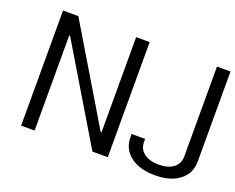

<svg xmlns="http://www.w3.org/2000/svg" viewBox="-110 -866 1298 1060"><g transform="rotate(20 539.5 -335.5)"><path d="M881.5 5Q972.8 5 1025.7 -36.1Q1078.6 -77.2 1078.6 -148V-676.2H999.1V-148Q999.1 -105.3 967.3 -81.3Q935.6 -57.3 881.2 -57.3Q827.1 -57.3 795 -81.4Q762.9 -105.5 762.9 -148V-165.2H683.4V-148Q683.4 -77.5 736.9 -36.2Q790.4 5 881.5 5ZM524.2 -676.2V-117.2H519.3L184.6 -676.2H94.6V0H173.8V-558.7H178.7L513.4 0H603.7V-676.2Z"/></g></svg>

Font: Estedad-FD VF
Style: Regular
Weight: 100
Designer: Amin Abedi
Version: Version 7.3